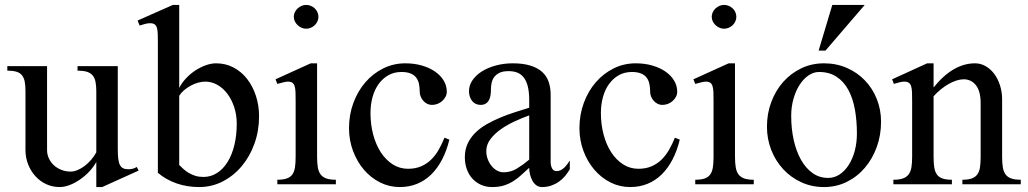

<svg xmlns="http://www.w3.org/2000/svg" viewBox="-20 -738 4117 769"><path d="M168.5 -473.1V-137.2Q168.5 -119.1 175.8 -103.5Q183.1 -87.9 195.8 -76.2Q208.5 -64.5 225.8 -57.6Q243.2 -50.8 263.2 -50.8Q276.4 -50.8 290.8 -56.9Q305.2 -63 319.1 -73.5Q333 -84 345.2 -98.1Q357.4 -112.3 365.7 -127.9V-372.6Q365.7 -396 362.3 -411.6Q358.9 -427.2 350.1 -437Q341.3 -446.8 326.9 -450.9Q312.5 -455.1 290.5 -455.1V-473.1H451.7V-141.1Q451.7 -117.7 453.6 -102.1Q455.6 -86.4 460.4 -77.1Q465.3 -67.9 473.4 -64Q481.4 -60.1 493.7 -60.1Q502 -60.1 510.7 -62Q519.5 -64 527.8 -69.3L535.2 -54.7L389.2 11.2H365.7V-89.4Q354.5 -68.8 337.2 -50.5Q319.8 -32.2 299.8 -18.6Q279.8 -4.9 258.8 3.2Q237.8 11.2 219.2 11.2Q190.4 11.2 165.5 -0.2Q140.6 -11.7 122.1 -32Q103.5 -52.2 92.8 -79.3Q82 -106.4 82 -137.2V-372.6Q82 -396 78.9 -411.6Q75.7 -427.2 67.6 -437Q59.6 -446.8 45.4 -450.9Q31.2 -455.1 9.3 -455.1V-473.1Z M697.8 -77.1Q706.1 -68.8 715.6 -60.3Q725.1 -51.8 736.8 -44.9Q748.5 -38.1 762.7 -33.7Q776.9 -29.3 794.9 -29.3Q824.7 -29.3 849.4 -45.2Q874 -61 891.6 -89.4Q909.2 -117.7 918.7 -157Q928.2 -196.3 928.2 -242.7Q928.2 -277.8 918.2 -308.3Q908.2 -338.9 891.1 -361.8Q874 -384.8 851.1 -397.9Q828.1 -411.1 802.2 -411.1Q787.6 -411.1 772.5 -406.7Q757.3 -402.3 743.2 -394.5Q729 -386.7 717 -376.5Q705.1 -366.2 697.8 -354.5ZM612.3 -568.4Q612.3 -588.4 611.8 -602.8Q611.3 -617.2 608.4 -626.7Q605.5 -636.2 599.1 -640.6Q592.8 -645 581.1 -645Q572.8 -645 562.7 -642.6Q552.7 -640.1 539.1 -635.7L531.2 -655.8L672.4 -718.3H697.8V-385.7Q708 -406.2 725.1 -424.3Q742.2 -442.4 762.2 -455.6Q782.2 -468.8 804 -476.6Q825.7 -484.4 845.7 -484.4Q883.3 -484.4 915 -467.8Q946.8 -451.2 969.5 -422.1Q992.2 -393.1 1004.9 -354.5Q1017.6 -315.9 1017.6 -272Q1017.6 -213.9 999 -162.4Q980.5 -110.8 948 -72.3Q915.5 -33.7 871.8 -11.2Q828.1 11.2 777.8 11.2Q729.5 11.2 687.3 -3.4Q645 -18.1 612.3 -45.9Z M1206.1 -718.3Q1216.3 -718.3 1225.3 -714.4Q1234.4 -710.4 1241 -704.1Q1247.6 -697.8 1251.5 -689Q1255.4 -680.2 1255.4 -670.9Q1255.4 -661.1 1251.5 -652.6Q1247.6 -644 1241 -637.5Q1234.4 -630.9 1225.3 -627Q1216.3 -623 1206.1 -623Q1196.3 -623 1187.5 -627Q1178.7 -630.9 1171.9 -637.5Q1165 -644 1160.9 -652.6Q1156.7 -661.1 1156.7 -670.9Q1156.7 -680.2 1160.9 -689Q1165 -697.8 1171.9 -704.1Q1178.7 -710.4 1187.5 -714.4Q1196.3 -718.3 1206.1 -718.3ZM1164.1 -333Q1164.1 -353.5 1163.6 -368.2Q1163.1 -382.8 1160.2 -392.3Q1157.2 -401.9 1151.1 -406.5Q1145 -411.1 1133.3 -411.1Q1126.5 -411.1 1115.5 -408.4Q1104.5 -405.8 1090.8 -401.9L1083.5 -420.4L1224.6 -484.4H1250V-109.9Q1250 -85 1252.9 -67.6Q1255.9 -50.3 1264.2 -39.3Q1272.5 -28.3 1287.1 -23.2Q1301.8 -18.1 1325.2 -18.1V0H1090.8V-18.1Q1114.3 -18.1 1128.7 -23.2Q1143.1 -28.3 1150.9 -39.3Q1158.7 -50.3 1161.4 -67.6Q1164.1 -85 1164.1 -109.9Z M1581.1 11.2Q1539.1 11.2 1502.2 -7.3Q1465.3 -25.9 1437.7 -58.1Q1410.2 -90.3 1394 -133.3Q1377.9 -176.3 1377.9 -224.6Q1377.9 -278.8 1395.5 -326.2Q1413.1 -373.5 1443.6 -408.7Q1474.1 -443.8 1515.1 -464.1Q1556.2 -484.4 1603 -484.4Q1639.2 -484.4 1669.7 -475.6Q1700.2 -466.8 1722.4 -451.4Q1744.6 -436 1757.1 -415.3Q1769.5 -394.5 1769.5 -370.6Q1769.5 -359.9 1764.4 -350.3Q1759.3 -340.8 1751.2 -333.5Q1743.2 -326.2 1732.4 -322Q1721.7 -317.9 1710.9 -317.9Q1699.7 -317.9 1690.7 -322.5Q1681.6 -327.1 1675 -334.7Q1668.5 -342.3 1664.8 -351.6Q1661.1 -360.8 1661.1 -370.6Q1661.1 -387.7 1658 -402.3Q1654.8 -417 1646.7 -427.5Q1638.7 -438 1624.3 -443.8Q1609.9 -449.7 1587.9 -449.7Q1558.6 -449.7 1535.6 -436.8Q1512.7 -423.8 1496.6 -401.6Q1480.5 -379.4 1472.2 -349.4Q1463.9 -319.3 1463.9 -285.2Q1463.9 -239.7 1474.6 -199.2Q1485.4 -158.7 1505.1 -128.2Q1524.9 -97.7 1552.7 -79.8Q1580.6 -62 1614.3 -62Q1644 -62 1667 -72Q1689.9 -82 1707 -98.9Q1724.1 -115.7 1737.1 -138.4Q1750 -161.1 1760.3 -186.5L1779.8 -178.7Q1769 -134.3 1750.7 -99.1Q1732.4 -64 1707.3 -39.3Q1682.1 -14.6 1650.4 -1.7Q1618.7 11.2 1581.1 11.2Z M2099.6 -275.9Q2072.3 -266.1 2042 -252.2Q2011.7 -238.3 1986.3 -220.5Q1960.9 -202.6 1944.3 -180.7Q1927.7 -158.7 1927.7 -133.3Q1927.7 -115.7 1933.6 -100.1Q1939.5 -84.5 1949.2 -72.8Q1959 -61 1971.4 -54.4Q1983.9 -47.9 1997.1 -47.9Q2025.9 -47.9 2050.5 -63Q2075.2 -78.1 2099.6 -98.6ZM2185.5 -89.4Q2185.5 -74.2 2191.2 -63.5Q2196.8 -52.7 2209 -52.7Q2218.3 -52.7 2225.6 -56.4Q2232.9 -60.1 2239.3 -65.9Q2245.6 -71.8 2251.2 -79.3Q2256.8 -86.9 2262.2 -95.2V-60.1Q2253.9 -45.9 2243.2 -33Q2232.4 -20 2218.5 -10.3Q2204.6 -0.5 2187.7 5.4Q2170.9 11.2 2150.9 11.2Q2137.7 11.2 2127.9 3.9Q2118.2 -3.4 2112.1 -14.9Q2106 -26.4 2102.8 -39.8Q2099.6 -53.2 2099.6 -65.9Q2084.5 -52.7 2070.1 -39.1Q2055.7 -25.4 2038.6 -14.2Q2021.5 -2.9 2000.5 4.2Q1979.5 11.2 1951.7 11.2Q1926.3 11.2 1906 2Q1885.7 -7.3 1871.3 -23.4Q1856.9 -39.6 1849.4 -61.3Q1841.8 -83 1841.8 -107.9Q1841.8 -138.7 1853 -162.8Q1864.3 -187 1883.8 -206.3Q1903.3 -225.6 1929 -240.2Q1954.6 -254.9 1983.2 -266.8Q2011.7 -278.8 2041.7 -288.3Q2071.8 -297.9 2099.6 -306.6V-335.9Q2099.6 -369.1 2094 -391.6Q2088.4 -414.1 2077.6 -427.7Q2066.9 -441.4 2051.8 -447.3Q2036.6 -453.1 2017.1 -453.1Q1995.1 -453.1 1981.4 -446.8Q1967.8 -440.4 1960 -430.2Q1952.1 -419.9 1949.2 -406.7Q1946.3 -393.6 1946.3 -379.9Q1946.3 -367.7 1944.6 -356.4Q1942.9 -345.2 1938.2 -336.7Q1933.6 -328.1 1925.5 -323Q1917.5 -317.9 1904.3 -317.9Q1894 -317.9 1885.5 -322Q1877 -326.2 1871.1 -333.5Q1865.2 -340.8 1861.8 -350.8Q1858.4 -360.8 1858.4 -372.6Q1858.4 -396.5 1872.6 -417Q1886.7 -437.5 1910.6 -452.4Q1934.6 -467.3 1966.3 -475.8Q1998 -484.4 2033.7 -484.4Q2075.2 -484.4 2104.2 -475.3Q2133.3 -466.3 2151.4 -450Q2169.4 -433.6 2177.5 -410.2Q2185.5 -386.7 2185.5 -358.4Z M2503.9 11.2Q2461.9 11.2 2425 -7.3Q2388.2 -25.9 2360.6 -58.1Q2333 -90.3 2316.9 -133.3Q2300.8 -176.3 2300.8 -224.6Q2300.8 -278.8 2318.4 -326.2Q2335.9 -373.5 2366.5 -408.7Q2397 -443.8 2438 -464.1Q2479 -484.4 2525.9 -484.4Q2562 -484.4 2592.5 -475.6Q2623 -466.8 2645.3 -451.4Q2667.5 -436 2679.9 -415.3Q2692.4 -394.5 2692.4 -370.6Q2692.4 -359.9 2687.3 -350.3Q2682.1 -340.8 2674.1 -333.5Q2666 -326.2 2655.3 -322Q2644.5 -317.9 2633.8 -317.9Q2622.6 -317.9 2613.5 -322.5Q2604.5 -327.1 2597.9 -334.7Q2591.3 -342.3 2587.6 -351.6Q2584 -360.8 2584 -370.6Q2584 -387.7 2580.8 -402.3Q2577.6 -417 2569.6 -427.5Q2561.5 -438 2547.1 -443.8Q2532.7 -449.7 2510.7 -449.7Q2481.4 -449.7 2458.5 -436.8Q2435.5 -423.8 2419.4 -401.6Q2403.3 -379.4 2395 -349.4Q2386.7 -319.3 2386.7 -285.2Q2386.7 -239.7 2397.5 -199.2Q2408.2 -158.7 2428 -128.2Q2447.8 -97.7 2475.6 -79.8Q2503.4 -62 2537.1 -62Q2566.9 -62 2589.8 -72Q2612.8 -82 2629.9 -98.9Q2647 -115.7 2659.9 -138.4Q2672.9 -161.1 2683.1 -186.5L2702.6 -178.7Q2691.9 -134.3 2673.6 -99.1Q2655.3 -64 2630.1 -39.3Q2605 -14.6 2573.2 -1.7Q2541.5 11.2 2503.9 11.2Z M2879.9 -718.3Q2890.1 -718.3 2899.2 -714.4Q2908.2 -710.4 2914.8 -704.1Q2921.4 -697.8 2925.3 -689Q2929.2 -680.2 2929.2 -670.9Q2929.2 -661.1 2925.3 -652.6Q2921.4 -644 2914.8 -637.5Q2908.2 -630.9 2899.2 -627Q2890.1 -623 2879.9 -623Q2870.1 -623 2861.3 -627Q2852.5 -630.9 2845.7 -637.5Q2838.9 -644 2834.7 -652.6Q2830.6 -661.1 2830.6 -670.9Q2830.6 -680.2 2834.7 -689Q2838.9 -697.8 2845.7 -704.1Q2852.5 -710.4 2861.3 -714.4Q2870.1 -718.3 2879.9 -718.3ZM2837.9 -333Q2837.9 -353.5 2837.4 -368.2Q2836.9 -382.8 2834 -392.3Q2831.1 -401.9 2825 -406.5Q2818.8 -411.1 2807.1 -411.1Q2800.3 -411.1 2789.3 -408.4Q2778.3 -405.8 2764.6 -401.9L2757.3 -420.4L2898.4 -484.4H2923.8V-109.9Q2923.8 -85 2926.8 -67.6Q2929.7 -50.3 2938 -39.3Q2946.3 -28.3 2960.9 -23.2Q2975.6 -18.1 2999 -18.1V0H2764.6V-18.1Q2788.1 -18.1 2802.5 -23.2Q2816.9 -28.3 2824.7 -39.3Q2832.5 -50.3 2835.2 -67.6Q2837.9 -85 2837.9 -109.9Z M3286.1 -535.2H3258.8L3313.5 -718.3H3443.4ZM3296.9 -25.4Q3322.3 -25.4 3343.3 -39.6Q3364.3 -53.7 3379.6 -77.9Q3395 -102.1 3403.6 -134.3Q3412.1 -166.5 3412.1 -203.1Q3412.1 -254.4 3404.1 -299.3Q3396 -344.2 3377.9 -377.7Q3359.9 -411.1 3330.8 -430.4Q3301.8 -449.7 3260.3 -449.7Q3238.3 -449.7 3218 -435.8Q3197.8 -421.9 3182.4 -397.9Q3167 -374 3158 -342Q3148.9 -310.1 3148.9 -273.9Q3148.9 -222.7 3158.9 -177.5Q3168.9 -132.3 3188 -98.4Q3207 -64.5 3234.4 -44.9Q3261.7 -25.4 3296.9 -25.4ZM3280.3 11.2Q3231 11.2 3189.2 -8.1Q3147.5 -27.3 3116.9 -60.3Q3086.4 -93.3 3069.1 -137.2Q3051.8 -181.2 3051.8 -230.5Q3051.8 -283.2 3069.1 -329.3Q3086.4 -375.5 3116.9 -409.9Q3147.5 -444.3 3189.2 -464.4Q3231 -484.4 3280.3 -484.4Q3329.6 -484.4 3371.6 -466.1Q3413.6 -447.8 3444.1 -416Q3474.6 -384.3 3491.7 -341.6Q3508.8 -298.8 3508.8 -250.5Q3508.8 -196.8 3491.7 -149.4Q3474.6 -102.1 3444.1 -66.2Q3413.6 -30.3 3371.6 -9.5Q3329.6 11.2 3280.3 11.2Z M3633.3 -333Q3633.3 -353.5 3632.8 -368.2Q3632.3 -382.8 3629.4 -392.3Q3626.5 -401.9 3620.1 -406.5Q3613.8 -411.1 3602.1 -411.1Q3593.8 -411.1 3584 -408.7Q3574.2 -406.2 3560.1 -401.9L3553.2 -420.4L3693.4 -484.4H3719.2V-387.7Q3796.9 -484.4 3885.3 -484.4Q3907.7 -484.4 3927.5 -473.1Q3947.3 -461.9 3961.9 -442.4Q3976.6 -422.9 3985.1 -396.5Q3993.7 -370.1 3993.7 -339.8V-109.9Q3993.7 -85 3996.6 -67.6Q3999.5 -50.3 4007.6 -39.3Q4015.6 -28.3 4030.3 -23.2Q4044.9 -18.1 4068.4 -18.1V0H3834.5V-18.1Q3857.9 -18.1 3872.1 -23.2Q3886.2 -28.3 3894.3 -39.3Q3902.3 -50.3 3905 -67.6Q3907.7 -85 3907.7 -109.9V-325.2Q3907.7 -372.6 3888.9 -396.5Q3870.1 -420.4 3839.8 -420.4Q3826.2 -420.4 3810.8 -415.5Q3795.4 -410.6 3779.5 -401.6Q3763.7 -392.6 3748.3 -380.1Q3732.9 -367.7 3719.2 -352.5V-109.9Q3719.2 -85 3721.9 -67.6Q3724.6 -50.3 3732.4 -39.3Q3740.2 -28.3 3754.6 -23.2Q3769 -18.1 3792.5 -18.1V0H3558.1V-18.1Q3581.5 -18.1 3596.2 -23.2Q3610.8 -28.3 3619.1 -39.3Q3627.4 -50.3 3630.4 -67.6Q3633.3 -85 3633.3 -109.9Z"/></svg>

Font: Khmer Busra Bunong
Style: Regular
Weight: 400
Designer: D. Kanjahn
Version: Version 7.100; 2014